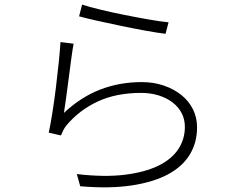

<svg xmlns="http://www.w3.org/2000/svg" viewBox="-20 -789 1040 835"><path d="M337 -769Q367 -759 417 -747Q467 -735 522 -724Q577 -713 628.5 -704Q680 -695 713 -692L700 -642Q666 -646 613.5 -655.5Q561 -665 506 -676.5Q451 -688 401.5 -699Q352 -710 324 -718ZM300 -599Q295 -571 289.5 -530Q284 -489 278.5 -446Q273 -403 267.5 -363Q262 -323 258 -298Q333 -368 417 -400Q501 -432 596 -432Q648 -432 692 -417Q736 -402 768.5 -376Q801 -350 819 -314Q837 -278 837 -235Q837 -169 805.5 -117Q774 -65 711 -31Q648 3 552.5 17.5Q457 32 329 21L314 -32Q434 -18 522.5 -29Q611 -40 669 -68.5Q727 -97 755.5 -140.5Q784 -184 784 -237Q784 -270 770 -297Q756 -324 730.5 -343.5Q705 -363 670 -374Q635 -385 594 -385Q486 -385 406 -348Q326 -311 270 -245Q261 -234 255 -222Q249 -210 245 -200L192 -212Q199 -244 207.5 -297Q216 -350 223 -407Q230 -464 235.5 -517.5Q241 -571 243 -606Z"/></svg>

Font: SpoqaHanSansJP-Light
Style: Regular
Weight: 300
Designer: [Source Han Sans]
Ryoko NISHIZUKA  (kana & ideographs); Paul D. Hunt (Latin, Greek & Cyrillic); Wenlong ZHANG  (bopomofo
Foundry: Spoqa (http://bi.spoqa.com)
Version: Version 1.002.20150607